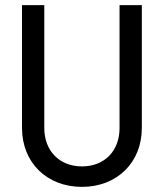

<svg xmlns="http://www.w3.org/2000/svg" viewBox="-20 -720 640 750"><path d="M534 -700H447V-220C447 -130 388 -70 300 -70C213 -70 153 -130 153 -220V-700H66V-220C66 -85 163 10 300 10C437 10 534 -85 534 -220Z"/></svg>

Font: CommitMono
Style: 400Regular
Weight: 400
Monospace: yes
Designer: Eigil Nikolajsen
Foundry: Eigil Nikolajsen
Version: Version 1.143